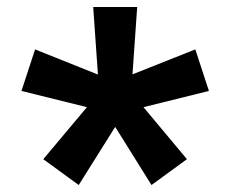

<svg xmlns="http://www.w3.org/2000/svg" viewBox="-20 -614 660 550"><path d="M41.5 -353.5 229 -307 104 -158 205.5 -84 310 -250.5 414 -84 515.5 -158 391 -307 578.5 -353.5 539.5 -472.5 359.5 -401 373 -594H247L260.5 -400.5L80.5 -472.5Z"/></svg>

Font: Monaspace Krypton SemiBold
Style: Regular
Weight: 600
Designer: Riley Cran & the Lettermatic Team
Foundry: Lettermatic
Version: Version 1.200 (Monaspace Krypton)